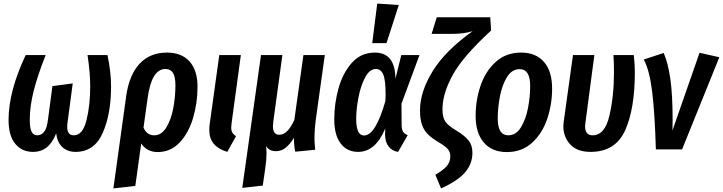

<svg xmlns="http://www.w3.org/2000/svg" viewBox="-20 -838 4055 1077"><path d="M28 -166Q28 -325 124 -529H236Q190 -412 168.5 -326.5Q147 -241 147 -166Q147 -120 157 -99.5Q167 -79 189 -79Q212 -79 227.5 -98.5Q243 -118 249 -166L274 -355L388 -370L360 -160Q357 -142 357 -127Q357 -79 394 -79Q444 -79 465 -163Q486 -247 486 -355Q486 -429 471 -529H583Q603 -433 603 -353Q603 -198 556 -92Q509 14 404 14Q358 14 329.5 -13Q301 -40 295 -90Q275 -38 243 -12Q211 14 165 14Q103 14 65.5 -31.5Q28 -77 28 -166Z M1088 -351Q1088 -260 1063 -176Q1038 -92 987.5 -38.5Q937 15 864 15Q805 15 772 -33L739 205L616 219L688 -300Q705 -419 763.5 -481Q822 -543 916 -543Q999 -543 1043.5 -493Q1088 -443 1088 -351ZM964 -359Q964 -408 950 -429.5Q936 -451 908 -451Q830 -451 808 -287L785 -122Q804 -79 845 -79Q886 -79 913 -123Q940 -167 952 -231.5Q964 -296 964 -359Z M1279 -147Q1277 -129 1277 -122Q1277 -105 1283.5 -94Q1290 -83 1304 -74L1255 14Q1205 -1 1179.5 -31Q1154 -61 1154 -109Q1154 -129 1156 -140L1210 -529H1331Z M1744 -63Q1744 -36 1748 2L1636 13Q1628 -27 1629 -65Q1606 -28 1582 -9Q1558 10 1528 10Q1508 10 1495 3Q1482 -4 1472 -19Q1475 -3 1475 23Q1475 58 1468 106L1454 203L1339 216L1444 -529H1564L1513 -156Q1511 -136 1511 -130Q1511 -82 1547 -82Q1593 -82 1631 -165L1682 -529H1802L1753 -179Q1744 -112 1744 -63Z M2198 -396 2231 -529H2333L2232 -256L2233 -131Q2234 -109 2242 -97.5Q2250 -86 2267 -80L2213 14Q2180 9 2160.5 -15.5Q2141 -40 2140 -81L2141 -117Q2086 14 1989 14Q1927 14 1891 -33Q1855 -80 1855 -169Q1855 -257 1879 -343Q1903 -429 1954 -486Q2005 -543 2083 -543Q2197 -543 2198 -396ZM1978 -171Q1978 -78 2022 -78Q2087 -78 2142 -272L2143 -308Q2143 -388 2130 -419.5Q2117 -451 2089 -451Q2053 -451 2028 -403.5Q2003 -356 1990.5 -290Q1978 -224 1978 -171ZM2096 -818 2217 -810 2148 -596H2068Z M2422 142Q2463 119 2484.5 95.5Q2506 72 2506 39Q2506 15 2492.5 -1Q2479 -17 2444 -38Q2405 -61 2382 -83Q2359 -105 2347.5 -137Q2336 -169 2336 -219Q2336 -324 2407.5 -439.5Q2479 -555 2631 -663Q2581 -648 2517 -648H2401L2430 -741H2730L2735 -667Q2576 -521 2519 -416.5Q2462 -312 2462 -225Q2462 -179 2478.5 -155.5Q2495 -132 2541 -105Q2587 -77 2608.5 -50Q2630 -23 2630 19Q2630 80 2589.5 128Q2549 176 2454 219Z M2648 -188Q2648 -276 2675.5 -357Q2703 -438 2760.5 -490.5Q2818 -543 2903 -543Q2986 -543 3031.5 -490.5Q3077 -438 3077 -341Q3077 -254 3050 -172.5Q3023 -91 2965.5 -38Q2908 15 2823 15Q2740 15 2694 -38.5Q2648 -92 2648 -188ZM2954 -356Q2954 -450 2895 -450Q2851 -450 2823.5 -405Q2796 -360 2784 -296Q2772 -232 2772 -173Q2772 -79 2831 -79Q2875 -79 2902.5 -124.5Q2930 -170 2942 -233.5Q2954 -297 2954 -356Z M3541 -432Q3541 -227 3486.5 -106.5Q3432 14 3293 14Q3217 14 3178.5 -28Q3140 -70 3140 -130Q3140 -139 3142 -155L3194 -529H3314L3264 -151Q3262 -135 3262 -130Q3262 -79 3304 -79Q3373 -79 3398.5 -189.5Q3424 -300 3424 -431Q3424 -489 3421 -529H3535Q3541 -481 3541 -432Z M3753 -164 3752 -106 3904 -542 4015 -517 3806 0H3659Q3653 -205 3638 -325.5Q3623 -446 3591 -504L3703 -541Q3727 -486 3740 -396.5Q3753 -307 3753 -164Z"/></svg>

Font: Fira Sans Extra Condensed Medium
Style: Italic
Weight: 500
Width: 3
Italic angle: -8°
Designer: Carrois Corporate & Edenspiekermann AG
Foundry: Carrois Corporate GbR & Edenspiekermann AG
Version: Version 4.203